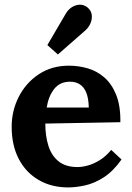

<svg xmlns="http://www.w3.org/2000/svg" viewBox="-20 -803 578 839"><path d="M278 16Q205 16 149 -16.5Q93 -49 62 -108.5Q31 -168 31 -249Q31 -319 62 -380Q93 -441 149.5 -478.5Q206 -516 281 -516Q323 -516 363 -504.5Q403 -493 435.5 -465Q468 -437 487.5 -389Q507 -341 506 -269L178 -263Q178 -209 191.5 -166Q205 -123 236 -98Q267 -73 319 -73Q339 -73 364.5 -80Q390 -87 416.5 -103.5Q443 -120 466 -148L511 -106Q475 -55 434 -28.5Q393 -2 352.5 7Q312 16 278 16ZM184 -333H368Q367 -375 356.5 -399.5Q346 -424 328 -435Q310 -446 286 -446Q242 -446 217 -414.5Q192 -383 184 -333ZM233 -565 187 -606 269 -746Q280 -763 295.5 -772.5Q311 -782 329 -782.5Q347 -783 363 -770Q379 -756 381 -737.5Q383 -719 375.5 -701.5Q368 -684 354 -671Z"/></svg>

Font: Lora
Style: Weight 700
Weight: 700
Designer: Olga Karpushina, Alexei Vanyashin (Cyrillic)
Foundry: Cyreal
Version: Version 3.001